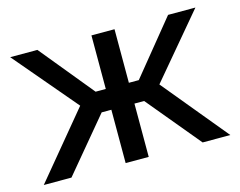

<svg xmlns="http://www.w3.org/2000/svg" viewBox="-78 -633 936 749"><g transform="rotate(-15 390.0 -258.0)"><path d="M13.2 0 230.5 -262.2 15.6 -515.6H125.5L302.7 -299.3H343.8V-515.6H437V-299.3H477.1L653.3 -515.6H763.7L550.3 -262.2L766.6 0H654.8L476.1 -215.3H437V0H343.8V-215.3H304.7L125 0Z"/></g></svg>

Font: Inter Cardless Display
Style: Regular
Weight: 400
Designer: Rasmus Andersson
Foundry: rsms
Version: Version 4.001;git-9221beed3